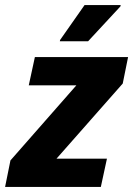

<svg xmlns="http://www.w3.org/2000/svg" viewBox="-37 -734 523 754"><path d="M-17 0 4 -104 263 -399H76L100 -510H466L445 -406L185 -111H383L359 0ZM198 -572 199 -577 295 -714H437L436 -709L309 -572Z"/></svg>

Font: Saira SemiCondensed
Style: Bold Italic
Weight: 700
Width: 4
Italic angle: -12°
Designer: Hector Gatti with collaboration of the Omnibus-Type team
Foundry: Omnibus-Type
Version: Version 1.101